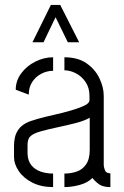

<svg xmlns="http://www.w3.org/2000/svg" viewBox="-20 -762 506 781"><path d="M112 -590 187 -742H225L302 -590H256L206 -692L157 -590ZM196 -1Q147 -1 111 -19.5Q75 -38 56 -66.5Q37 -95 37 -123V-170Q37 -186 40.5 -202.5Q44 -219 54.5 -234.5Q65 -250 87 -262Q103 -270 133.5 -278.5Q164 -287 200 -295Q236 -303 268.5 -312.5Q301 -322 322.5 -332Q344 -342 344 -355V-372Q344 -405 328 -428.5Q312 -452 288.5 -464Q265 -476 242 -476V-529Q297 -529 332 -504.5Q367 -480 384.5 -443.5Q402 -407 402 -372V-90Q402 -84 406.5 -70.5Q411 -57 429 -57V-1Q399 -1 383.5 -12Q368 -23 356 -38Q337 -19 305 -10Q273 -1 242 -1V-56Q267 -56 290.5 -63.5Q314 -71 329.5 -92.5Q345 -114 345 -152V-283Q322 -270 286.5 -261Q251 -252 213 -244Q175 -236 145 -227.5Q115 -219 103 -207Q92 -197 92 -171V-137Q93 -108 107.5 -90Q122 -72 145.5 -64Q169 -56 196 -56ZM97 -377 44 -397Q44 -434 66.5 -464Q89 -494 124 -511.5Q159 -529 196 -529V-474Q171 -474 148 -462Q125 -450 111 -428.5Q97 -407 97 -377Z"/></svg>

Font: Stick No Bills Light
Style: Regular
Weight: 300
Version: Version 2.000